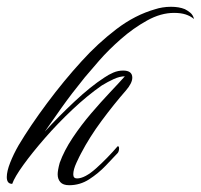

<svg xmlns="http://www.w3.org/2000/svg" viewBox="-53 -542 592 566"><path d="M151 4Q133 4 125 -5Q117 -14 117 -28Q117 -40 123 -62Q136 -98 161 -135.5Q186 -173 215.5 -207.5Q245 -242 272 -270.5Q299 -299 315 -317Q300 -317 282.5 -309Q265 -301 247 -290Q204 -260 160.5 -219Q117 -178 79.5 -135Q42 -92 16 -56Q-10 -20 -17 0Q-33 0 -33 -20Q-33 -37 -23 -62.5Q-13 -88 2 -114Q36 -171 85.5 -237.5Q135 -304 188 -362Q235 -414 290 -456Q345 -498 405 -515Q414 -518 426 -520Q438 -522 451 -522Q475 -522 492 -515Q500 -511 508 -504.5Q516 -498 519 -486Q508 -495 494 -499.5Q480 -504 460 -504Q421 -504 380.5 -481.5Q340 -459 303.5 -427Q267 -395 239.5 -363.5Q212 -332 197 -314Q158 -266 128.5 -224.5Q99 -183 79 -154Q119 -198 166.5 -242.5Q214 -287 254 -313Q267 -322 281 -328Q295 -334 310 -334Q337 -334 337 -313Q337 -297 318 -275Q283 -235 247 -186.5Q211 -138 186 -90Q182 -83 172.5 -62.5Q163 -42 163 -28Q163 -16 174 -16Q197 -16 230 -45.5Q263 -75 294 -111Q298 -111 298 -105Q298 -96 294 -91Q280 -76 258.5 -53.5Q237 -31 210 -13.5Q183 4 151 4Z"/></svg>

Font: Luxurious Script
Style: Regular
Weight: 400
Designer: Robert E. Leuschke
Foundry: Robert E. Leuschke
Version: Version 1.010; ttfautohint (v1.8.3)